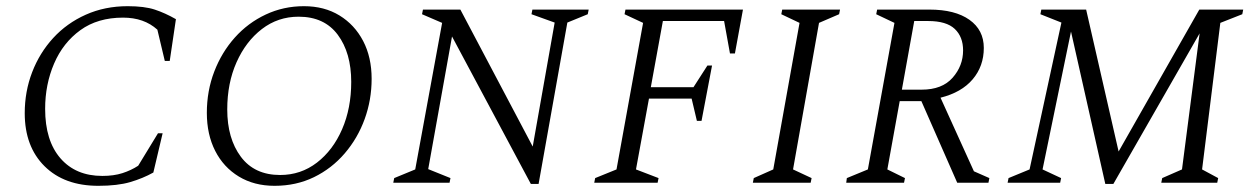

<svg xmlns="http://www.w3.org/2000/svg" viewBox="-20 -591 4051 621"><path d="M298 10Q188 10 124 -53.5Q60 -117 60 -225Q60 -295 84 -357.5Q108 -420 152 -468Q196 -516 257.5 -543.5Q319 -571 393 -571Q447 -571 480.5 -560Q514 -549 549 -529L529 -394H513L489 -495Q446 -534 378 -534Q296 -534 240 -493.5Q184 -453 155 -385.5Q126 -318 126 -239Q126 -136 175.5 -79Q225 -22 311 -22Q348 -22 376 -31Q404 -40 427 -55L491 -160H506L476 -33Q442 -14 401 -2Q360 10 298 10Z M868 10Q802 10 752.5 -20Q703 -50 676 -103Q649 -156 649 -226Q649 -297 673 -359.5Q697 -422 739.5 -469.5Q782 -517 839.5 -544Q897 -571 963 -571Q1029 -571 1078 -541Q1127 -511 1154.5 -458.5Q1182 -406 1182 -336Q1182 -268 1159.5 -206Q1137 -144 1095 -95Q1053 -46 995.5 -18Q938 10 868 10ZM886 -25Q953 -25 1005 -65Q1057 -105 1086.5 -173Q1116 -241 1116 -326Q1116 -420 1072.5 -478.5Q1029 -537 946 -537Q879 -537 827 -497Q775 -457 745 -389.5Q715 -322 715 -237Q715 -143 759 -84Q803 -25 886 -25Z M1252 0 1255 -15 1323 -43 1410 -517 1345 -545 1348 -560H1469L1703 -117L1774 -518L1699 -545L1702 -560H1884L1881 -545L1815 -518L1722 4H1697L1442 -473L1365 -44L1437 -15L1434 0Z M1902 0 1905 -15 1974 -43 2060 -517 2000 -545 2003 -560H2383L2357 -418H2341L2322 -523H2124L2085 -309H2223L2268 -379H2283L2249 -200H2234L2217 -272H2079L2037 -43L2110 -15L2107 0Z M2415 0 2418 -15 2481 -43 2566 -517 2507 -545 2510 -560H2697L2694 -545L2629 -517L2545 -43L2605 -15L2602 0Z M2717 0 2719 -15 2787 -43 2873 -517 2814 -545 2817 -560H2986Q3069 -560 3115.5 -527Q3162 -494 3162 -436Q3162 -377 3126 -334.5Q3090 -292 3022 -275L3130 -37L3180 -15L3177 0H3076L2960 -264H2890L2850 -43L2907 -15L2904 0ZM2982 -523H2937L2897 -301H2961Q3027 -301 3061 -339.5Q3095 -378 3095 -428Q3095 -472 3068 -497.5Q3041 -523 2982 -523Z M3239 0 3242 -15 3310 -43 3413 -518 3345 -545 3348 -560H3493L3598 -101L3859 -560H4001L3998 -545L3927 -517L3868 -43L3920 -15L3917 0H3736L3739 -15L3803 -43L3860 -483L3581 4H3555L3444 -489L3352 -43L3412 -15L3409 0Z"/></svg>

Font: Spectral SC Light
Style: Italic
Weight: 300
Italic angle: -10°
Designer: Jean-Baptiste Levee
Foundry: Production Type
Version: Version 2.001